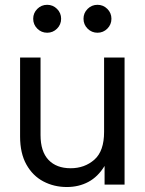

<svg xmlns="http://www.w3.org/2000/svg" viewBox="-20 -749 587 779"><path d="M251 9.8Q199.2 9.8 156 -12.9Q112.8 -35.6 87.2 -81.3Q61.5 -127 61.5 -195.3V-515.6H144.5V-201.2Q144.5 -134.3 176.8 -100.3Q209 -66.4 266.6 -66.4Q323.2 -66.4 362.8 -101.1Q402.3 -135.7 402.3 -213.9V-515.6H485.4V0H404.3V-75.7Q377.4 -31.7 338.6 -11Q299.8 9.8 251 9.8ZM171.4 -616.2Q147.9 -616.2 131.3 -632.8Q114.7 -649.4 114.7 -672.9Q114.7 -696.3 131.3 -712.9Q147.9 -729.5 171.4 -729.5Q194.8 -729.5 211.4 -712.9Q228 -696.3 228 -672.9Q228 -649.4 211.4 -632.8Q194.8 -616.2 171.4 -616.2ZM375.5 -616.2Q352.1 -616.2 335.4 -632.8Q318.8 -649.4 318.8 -672.9Q318.8 -696.3 335.4 -712.9Q352.1 -729.5 375.5 -729.5Q398.9 -729.5 415.5 -712.9Q432.1 -696.3 432.1 -672.9Q432.1 -649.4 415.5 -632.8Q398.9 -616.2 375.5 -616.2Z"/></svg>

Font: Inter Display
Style: Regular
Weight: 400
Designer: Rasmus Andersson
Foundry: rsms
Version: Version 4.001;git-9221beed3